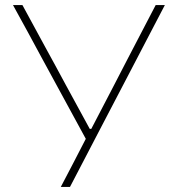

<svg xmlns="http://www.w3.org/2000/svg" viewBox="-20 -733 698 753"><path d="M218.5 0Q242 -44.5 266 -90.8Q290 -137 316.5 -188.5L143.5 -506.5Q115.5 -558.5 90 -605.5Q64 -652.5 31 -713H68Q96 -661.5 118 -621Q140 -580.5 159 -545.5Q178 -510.5 197 -476Q215.5 -441.5 237.5 -401L332 -227.5H338L426.5 -397.5Q455.5 -454 479.5 -500Q503.5 -546 529.5 -596Q555.5 -645.5 590.5 -713H626.5Q593 -649.5 556.5 -579Q519.5 -508 489.5 -450.5L371.5 -224.5Q345.5 -174 314.2 -114.5Q283 -55 254.5 0Z"/></svg>

Font: Heraclito Thin
Style: Regular
Weight: 100
Designer: Kostas Bartsokas (font) & Cristiano Sobral (main changes)
Foundry: Kostas Bartsokas (font) & Cristiano Sobral (main changes)
Version: Version 1.00;July 8, 2020;FontCreator 13.0.0.2655 64-bit